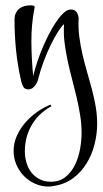

<svg xmlns="http://www.w3.org/2000/svg" viewBox="-20 -310 383 717"><path d="M284.7 186.5Q284.7 153.8 279.3 120.1Q273.9 86.4 265.9 52.5Q257.8 18.6 248.8 -15.6Q239.7 -49.8 232.4 -84Q225.1 -118.2 220.9 -152.1Q216.8 -186 219.2 -219.7Q210 -212.4 196.8 -191.7Q183.6 -170.9 169.9 -143.1Q156.2 -115.2 143.8 -82.5Q131.3 -49.8 123.5 -18.1Q122.1 -11.2 118.9 -3.9Q115.7 3.4 111.1 9.5Q106.4 15.6 100.1 19.8Q93.8 23.9 85.9 23.9Q73.2 23.9 67.6 15.1Q62 6.3 59.6 -4.9Q45.4 -66.9 39.8 -123.5Q34.2 -180.2 34.2 -236.8Q34.2 -250.5 38.8 -260.5Q43.5 -270.5 51.3 -277.1Q59.1 -283.7 69.8 -286.9Q80.6 -290 92.3 -290Q93.8 -290 96.9 -290Q100.1 -290 103 -289.3Q106 -288.6 107.9 -287.1Q109.9 -285.6 109.4 -283.2Q96.7 -219.2 97.2 -153.1Q97.7 -86.9 104 -25.9Q109.4 -50.3 119.9 -81.3Q130.4 -112.3 144.3 -143.8Q158.2 -175.3 174.6 -203.9Q190.9 -232.4 208 -252Q216.3 -261.2 224.9 -267.8Q233.4 -274.4 246.1 -274.4Q253.4 -274.4 258.3 -271.5Q263.2 -268.6 266.4 -264.2Q269.5 -259.8 271.2 -254.2Q272.9 -248.5 273.9 -243.2Q271.5 -208.5 275.9 -174.6Q280.3 -140.6 287.8 -107.7Q295.4 -74.7 304.9 -42.2Q314.5 -9.8 323 22.5Q331.5 54.7 337.2 87.2Q342.8 119.6 342.8 152.8Q342.8 190.9 332.8 230Q322.8 269 302.5 301.5Q282.2 334 251.5 356.4Q220.7 378.9 178.7 384.8Q174.3 385.7 170.4 386.2Q166.5 386.7 161.6 386.7Q134.8 386.7 110.8 376Q86.9 365.2 69.1 346.9Q51.3 328.6 41 304.4Q30.8 280.3 30.8 253.9Q30.8 224.6 42.7 197.8Q54.7 170.9 74.2 148.2Q93.8 125.5 118.4 108.2Q143.1 90.8 168.9 80.6L171.9 86.9Q124.5 112.3 98.6 156.7Q72.8 201.2 72.8 254.9Q72.8 276.9 78.9 297.6Q85 318.4 97.2 334Q109.4 349.6 127.7 359.1Q146 368.7 169.9 368.7Q202.6 368.7 224.9 350.6Q247.1 332.5 260.3 305.2Q273.4 277.8 279.1 245.8Q284.7 213.9 284.7 186.5Z"/></svg>

Font: Montez
Style: Regular
Weight: 400
Designer: Astigmatic (AOETI)
Foundry: Astigmatic (AOETI)
Version: Version 1.000